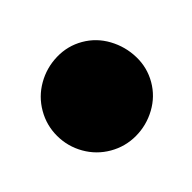

<svg xmlns="http://www.w3.org/2000/svg" viewBox="-36 -866 171 171"><g transform="rotate(-15 50.0 -780.0)"><path d="M0.3 -780Q0.3 -766.7 7 -755.2Q13.7 -743.7 25.2 -737Q36.7 -730.3 50 -730.3Q63.3 -730.3 74.8 -737Q86.3 -743.7 93.3 -755.2Q100.3 -766.7 100.3 -780Q100.3 -793.3 93.3 -804.8Q86.3 -816.3 74.8 -823.3Q63.3 -830.3 50 -830.3Q36.7 -830.3 25.2 -823.3Q13.7 -816.3 7 -804.8Q0.3 -793.3 0.3 -780Z"/></g></svg>

Font: Linefont Thin
Style: Regular
Weight: 100
Monospace: yes
Version: Version 3.002;gftools[0.9.33]